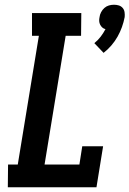

<svg xmlns="http://www.w3.org/2000/svg" viewBox="-20 -790 546 810"><path d="M417 -567 378 -608Q393 -620 404.5 -635Q416 -650 425 -667Q417 -669 411.5 -674Q406 -679 402.5 -686Q399 -693 398.5 -701Q398 -709 400 -718Q401 -728 406.5 -738.5Q412 -749 420.5 -756.5Q429 -764 439.5 -767Q450 -770 461 -770Q472 -770 481.5 -767Q491 -764 497.5 -756.5Q504 -749 505.5 -738.5Q507 -728 506 -718Q502 -697 494.5 -676Q487 -655 476 -635.5Q465 -616 450 -598.5Q435 -581 417 -567ZM13 0 14 -96H55L144 -639H115V-735H323L322 -639H257L168 -96H315L327 -173H415L387 0Z"/></svg>

Font: Iosevka Curly Slab
Style: Bold Italic
Weight: 700
Italic angle: -9°
Monospace: yes
Designer: Belleve Invis
Foundry: Belleve Invis
Version: Version 22.1.2; ttfautohint (v1.8.4)